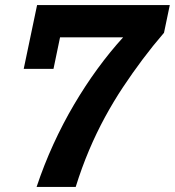

<svg xmlns="http://www.w3.org/2000/svg" viewBox="-20 -741 693 761"><path d="M125 0Q154 -87 191.5 -169Q229 -251 273.5 -326.5Q318 -402 367 -469Q416 -536 468 -593H218L192 -468H74L127 -721H653L630 -611Q586 -560 545.5 -506Q505 -452 467.5 -395.5Q430 -339 396 -276.5Q362 -214 333 -145.5Q304 -77 280 0Z"/></svg>

Font: Mona Sans ExtraLight
Style: Bold Italic
Weight: 700
Italic angle: -11.6951°
Version: Version 2.000